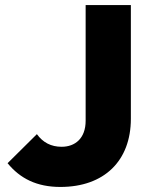

<svg xmlns="http://www.w3.org/2000/svg" viewBox="-20 -729 590 760"><path d="M219 11C392 11 498 -92 498 -259V-709H319V-251C319 -181 277 -148 224 -148C182 -148 150 -165 126 -198L10 -83C60 -22 126 11 219 11Z"/></svg>

Font: MV Cash ExtraBold
Style: Regular
Weight: 800
Designer: Rodrigo Fuenzalida
Foundry: fragTYPE
Version: Version 1.100;Glyphs 3.1.2 (3151)